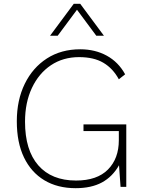

<svg xmlns="http://www.w3.org/2000/svg" viewBox="-20 -978 751 1005"><path d="M417 -327H641V0H611L603 -113Q569 -53 513.5 -23Q458 7 376 7Q281 7 212 -34.5Q143 -76 105.5 -154Q68 -232 68 -343Q68 -454 109.5 -539Q151 -624 225.5 -672Q300 -720 400 -720Q478 -720 539 -686.5Q600 -653 635 -589L602 -563Q571 -620 521 -649.5Q471 -679 394 -679Q310 -679 246.5 -636.5Q183 -594 147 -517.5Q111 -441 111 -341Q111 -192 180.5 -112.5Q250 -33 378 -33Q488 -33 545 -90.5Q602 -148 602 -244V-292H417ZM524 -791H484L383 -927L282 -791H242L366 -958H400Z"/></svg>

Font: Livvic ExtraLight
Style: Regular
Weight: 275
Designer: Jacques Le Bailly, Baron von Fonthausen
Version: Version 1.001; ttfautohint (v1.8.2)